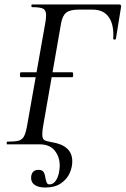

<svg xmlns="http://www.w3.org/2000/svg" viewBox="-20 -645 561 858"><path d="M119 150Q119 134 127 124Q135 114 152 114Q169 114 175 124Q181 134 183 151Q186 166 189.5 172.5Q193 179 202 179Q215 179 226 166.5Q237 154 243 129Q247 109 247 96Q247 56 224.5 28Q202 0 157 0H11Q10 0 10 -4Q10 -12 12 -12Q46 -12 62 -16Q78 -20 86.5 -34.5Q95 -49 101 -83L183 -546Q186 -564 186 -577Q186 -599 173 -606Q160 -613 124 -613Q120 -613 120 -619Q120 -625 124 -625H513Q523 -625 521 -614L498 -472Q497 -468 491.5 -468Q486 -468 486 -472Q490 -534 466.5 -568Q443 -602 394 -602H331Q293 -602 276 -588.5Q259 -575 253 -541L173 -83Q169 -62 169 -45Q169 -25 177.5 -19.5Q186 -14 209 -10Q303 4 303 76Q303 103 291 129.5Q279 156 252 174.5Q225 193 182 193Q153 193 136 182Q119 171 119 150ZM69 -311Q69 -322 73 -322H303Q307 -322 307 -311Q307 -300 303 -300H73Q69 -300 69 -311Z"/></svg>

Font: Cormorant Garamond Medium
Style: Italic
Weight: 500
Italic angle: -10°
Designer: Christian Thalmann (Catharsis Fonts)
Foundry: Catharsis Fonts
Version: Version 4.000